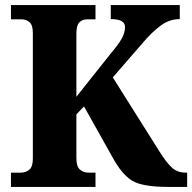

<svg xmlns="http://www.w3.org/2000/svg" viewBox="-20 -734 755 754"><path d="M23 0H355V-56H328Q308 -56 294 -68Q280 -80 280 -112V-285L310 -316L422 -116Q458 -50 498 -25Q538 0 640 0H715V-56H710Q678 -56 656.5 -74.5Q635 -93 605 -141L423 -430L547 -573Q579 -610 612.5 -634.5Q646 -659 686 -659V-714H415V-659Q471 -659 471 -628Q471 -605 457.5 -581.5Q444 -558 415 -524L280 -354V-602Q280 -634 291.5 -646Q303 -658 322 -658H355V-714H23V-658H65Q84 -658 96.5 -646.5Q109 -635 109 -604V-111Q109 -79 95 -67.5Q81 -56 61 -56H23Z"/></svg>

Font: Noto Serif SemiCondensed Extra
Style: Regular
Weight: 800
Width: 4
Designer: Monotype Design Team
Foundry: Monotype Imaging Inc.
Version: Version 1.002